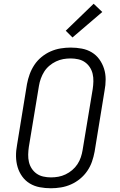

<svg xmlns="http://www.w3.org/2000/svg" viewBox="-20 -997 640 1025"><path d="M252 8Q221 8 192 2.5Q163 -3 139 -17.5Q115 -32 98.5 -55Q82 -78 74 -105Q66 -132 65.5 -162Q65 -192 71 -223L124 -548Q129 -575 138.5 -601Q148 -627 163.5 -650.5Q179 -674 201.5 -692.5Q224 -711 250 -722.5Q276 -734 303.5 -738.5Q331 -743 357 -743Q388 -743 417 -737.5Q446 -732 470 -717.5Q494 -703 510.5 -680Q527 -657 535.5 -630Q544 -603 544 -573Q544 -543 538 -512L485 -187Q480 -160 471 -134Q462 -108 446 -84.5Q430 -61 407.5 -42.5Q385 -24 359 -12.5Q333 -1 305.5 3.5Q278 8 252 8ZM252 -50Q272 -50 291.5 -53.5Q311 -57 330 -66Q349 -75 365.5 -89Q382 -103 393.5 -120.5Q405 -138 411.5 -157.5Q418 -177 421 -196L475 -522Q478 -542 478.5 -563Q479 -584 474.5 -603Q470 -622 459.5 -638Q449 -654 433.5 -665Q418 -676 398 -680.5Q378 -685 357 -685Q337 -685 317.5 -681.5Q298 -678 279 -669Q260 -660 243.5 -646Q227 -632 216 -614.5Q205 -597 198 -577.5Q191 -558 188 -539L134 -213Q131 -193 130.5 -172Q130 -151 134.5 -132Q139 -113 149.5 -97Q160 -81 175.5 -70Q191 -59 211 -54.5Q231 -50 252 -50ZM367 -797 331 -833 480 -977 526 -933Z"/></svg>

Font: Iosevka HT Light Extended
Style: Italic
Weight: 300
Width: 7
Italic angle: -9°
Monospace: yes
Designer: Belleve Invis
Foundry: Belleve Invis
Version: Version 32.3.0; ttfautohint (v1.8.4)